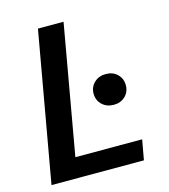

<svg xmlns="http://www.w3.org/2000/svg" viewBox="-106 -785 767 869"><g transform="rotate(-15 278.0 -350.0)"><path d="M28 0 152 -700H272L165 -94H478L461 0ZM395 -278Q362 -278 340.5 -298.5Q319 -319 319 -350Q319 -381 340.5 -401.5Q362 -422 395 -422Q428 -422 449 -401.5Q470 -381 470 -350Q470 -319 449 -298.5Q428 -278 395 -278Z"/></g></svg>

Font: DM Sans 10pt SemiBold
Style: Italic
Weight: 600
Italic angle: -10°
Version: Version 4.004;gftools[0.9.30]